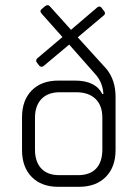

<svg xmlns="http://www.w3.org/2000/svg" viewBox="-20 -721 528 741"><path d="M426 -347V-142Q426 -76 388 -38Q350 0 285 0H205Q140 0 102.5 -38Q65 -76 65 -142V-268Q65 -334 102.5 -372Q140 -410 205 -410H269Q349 -410 375 -358H379Q377 -399 352 -430L247 -549L148 -466Q139 -460 132 -467L122 -480Q116 -488 124 -496L221 -578L141 -668Q131 -679 142 -687L155 -698Q166 -705 173 -696L254 -606L356 -693Q365 -699 371 -692L382 -678Q389 -669 381 -662L280 -577L390 -456Q426 -413 426 -347ZM375 -144V-267Q375 -314 348.5 -339.5Q322 -365 274 -365H211Q165 -365 140 -339Q115 -313 115 -266V-144Q115 -97 139 -71Q163 -45 209 -45H281Q327 -45 351 -70.5Q375 -96 375 -144Z"/></svg>

Font: Rajdhani
Style: Regular
Weight: 400
Designer: Satya Rajpurohit, Jyotish Sonowal
Foundry: Indian Type Foundry
Version: Version 1.201 February 1, 2022